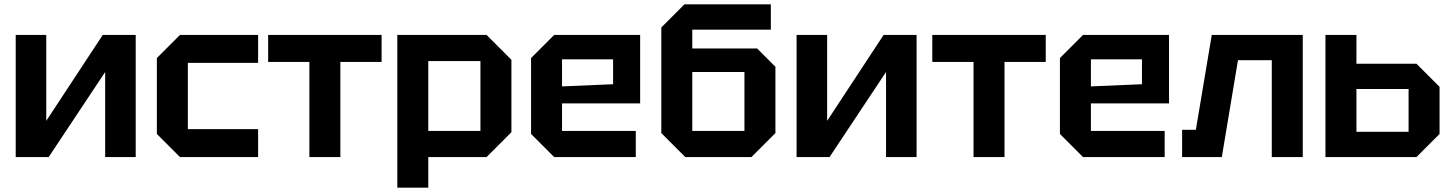

<svg xmlns="http://www.w3.org/2000/svg" viewBox="-20 -720 6653 880"><path d="M602 0H462V-390L203 0H52V-560H192V-166L451 -560H602Z M699 -106V-454L805 -560H1163V-432H841V-128H1163V0H805Z M1540 0V-436H1729V-560H1209V-436H1398V0Z M1801 140V-560H2210L2324 -446V-114L2210 0H1943V140ZM2182 -440H1943V-120H2182Z M2414 -106V-454L2520 -560H2914V-246H2556V-120H2894V0H2520ZM2556 -324 2790 -334V-448H2556Z M3153 -120H3392V-390H3153ZM3121 0 3011 -110V-594L3117 -700H3513V-584H3153V-498H3450L3534 -414V-110L3424 0Z M4181 0H4041V-390L3782 0H3631V-560H3771V-166L4030 -560H4181Z M4584 0V-436H4773V-560H4253V-436H4442V0Z M4838 -106V-454L4944 -560H5338V-246H4980V-120H5318V0H4944ZM4980 -324 5214 -334V-448H4980Z M5951 -560V0H5809V-444H5654L5580 0H5398V-125H5461L5534 -560Z M6055 0V-560H6197V-428H6472L6578 -322V-106L6472 0ZM6197 -116H6436V-312H6197Z"/></svg>

Font: Tektur SemiBold
Style: Regular
Weight: 600
Designer: Adam Jagosz
Foundry: Adam Jagosz
Version: Version 1.005;gftools[0.9.30]